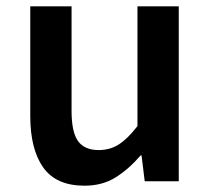

<svg xmlns="http://www.w3.org/2000/svg" viewBox="-20 -575 669 609"><path d="M248 14Q158 14 117 -44Q76 -102 76 -207V-555H207V-223Q207 -156 227.5 -127.5Q248 -99 293 -99Q329 -99 357 -117Q385 -135 416 -175V-555H547V0H439L429 -82H426Q389 -39 347 -12.5Q305 14 248 14Z"/></svg>

Font: Noto Sans JP SemiBold
Style: Regular
Weight: 600
Designer: Ryoko NISHIZUKA  (kana, bopomofo & ideographs); Paul D. Hunt (Latin, Greek & Cyrillic); Sandoll Communications , Soo-you
Foundry: Adobe
Version: Version 2.004-H2;hotconv 1.0.118;makeotfexe 2.5.65603